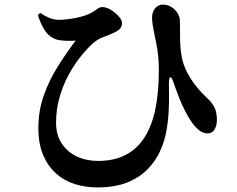

<svg xmlns="http://www.w3.org/2000/svg" viewBox="-20 -768 1040 842"><path d="M146.1 -702.3 156.3 -711.5Q175.8 -698 195.9 -689.6Q216 -681.1 238.1 -681.1Q257.3 -681.1 284.7 -684.6Q312 -688.1 339 -695.7Q366.1 -703.3 384.1 -714Q401.3 -724.2 409.4 -730.6Q417.4 -736.9 429.8 -736.9Q446.9 -736.9 466.6 -724.6Q486.3 -712.3 500.7 -696.2Q515.1 -680 515.1 -668.2Q515.1 -654.9 508.4 -644.9Q501.7 -634.9 480.5 -624.8Q459.1 -614.9 431.5 -604.7Q403.9 -594.5 379.5 -570.8Q354.5 -547 327.6 -512.2Q300.8 -477.3 277.8 -433.7Q254.8 -390.1 240.4 -338.6Q225.9 -287 225.9 -230Q225.9 -176.4 250.6 -138.9Q275.2 -101.3 316.9 -81.8Q358.7 -62.3 410 -62.3Q480.9 -62.3 531.3 -88.7Q581.8 -115.1 613.9 -165.6Q646 -216.1 661.3 -289.7Q676.5 -363.2 676.5 -457.4Q676.5 -486.6 674.3 -516.6Q672.2 -546.6 664.7 -580.9Q661.9 -594.7 657.8 -614.5Q653.8 -634.2 650.3 -654.5Q646.8 -674.8 646.8 -690Q646.8 -716.7 661.5 -732.8Q676.2 -748.8 695.8 -748Q715.3 -747.3 732 -737Q748.7 -726.6 758.8 -710Q769 -693.3 769 -674Q769 -631.9 769.8 -593.6Q770.6 -555.4 776.9 -518.8Q783.8 -482.4 801.3 -449.2Q818.9 -416 841.6 -388Q864.4 -359.9 886.8 -339.2Q905.3 -323.4 918.1 -301.5Q931 -279.6 931.2 -242.1Q931.2 -217.4 921 -200.2Q910.8 -183.1 890.2 -183.1Q869.8 -183.1 851.5 -198.1Q833.3 -213.1 819.2 -234.6Q806.3 -252.8 792.2 -280.2Q778.2 -307.6 765.2 -340.6Q752.2 -373.5 740.7 -407Q733.7 -429.9 727.3 -429.1Q720.8 -428.2 720.8 -403.3Q720.8 -384.3 721.3 -350.9Q721.7 -317.5 719.5 -276Q717.3 -234.4 708.9 -189.5Q701.7 -150 683 -107.4Q664.2 -64.8 629.4 -28Q594.5 8.8 539.8 31.4Q485.1 53.9 406 53.9Q354.5 53.9 307.9 39.2Q261.3 24.5 225.7 -7.3Q190.1 -39.1 169.2 -88.2Q148.3 -137.4 148.3 -206.4Q148.3 -282.4 172 -349.5Q195.8 -416.6 233.7 -476.8Q271.6 -536.9 311.7 -590Q295.4 -588.2 269.8 -589.1Q244.1 -590 226.7 -595.1Q197.9 -604.6 179.2 -630.6Q160.6 -656.7 146.1 -702.3Z"/></svg>

Font: Noto Serif SC
Style: Regular
Weight: 200
Designer: Ryoko NISHIZUKA 西塚涼子 (kana & ideographs); Frank Grießhammer (Latin, Greek & Cyrillic); Wenlong ZHANG 张文龙 (bopomofo); San
Foundry: Adobe
Version: Version 2.001;hotconv 1.1.0;makeotfexe 2.6.0